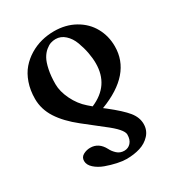

<svg xmlns="http://www.w3.org/2000/svg" viewBox="-170 -554 856 927"><g transform="rotate(-30 257.5 -90.0)"><path d="M147.9 -219.2Q147.9 -178.7 170.4 -132.6Q192.9 -86.4 229 -55.2L250 -37.1Q367.2 -86.9 367.2 -210Q367.2 -238.8 361.1 -270.8Q355 -302.7 343 -334.7Q331.1 -366.7 308.3 -387.5Q285.6 -408.2 256.8 -408.2Q242.7 -408.2 229.2 -403.8Q215.8 -399.4 200.4 -386.7Q185.1 -374 173.8 -354Q162.6 -334 155.3 -299.1Q147.9 -264.2 147.9 -219.2ZM289.1 -4.9 303.2 5.9Q367.7 56.6 394.3 89.6Q420.9 122.6 420.9 159.2Q420.9 194.3 397.9 219.2Q375 244.1 340.8 254.6Q306.6 265.1 265.1 265.1Q244.1 265.1 214.4 258.8Q184.6 252.4 154.3 241.5Q124 230.5 103 211.7Q82 192.9 82 170.9Q82 149.9 100.1 139.9Q118.2 129.9 139.2 129.9Q186.5 129.9 211.9 178.2Q220.2 195.3 236.3 210.2Q252.4 225.1 275.9 225.1Q297.9 225.1 312.5 209Q327.1 192.9 327.1 164.1Q327.1 135.7 253.9 80.1L155.8 2.9Q92.8 -46.9 59.8 -98.1Q26.9 -149.4 26.9 -207Q26.9 -254.9 40.8 -294.9Q54.7 -335 78.4 -362.3Q102.1 -389.6 133.3 -408.4Q164.6 -427.2 198.7 -436Q232.9 -444.8 269 -444.8Q334 -444.8 384.5 -416.3Q435.1 -387.7 461.4 -340.1Q487.8 -292.5 487.8 -234.9Q487.8 -80.6 289.1 -4.9Z"/></g></svg>

Font: Common Serif
Style: Bold
Weight: 700
Designer: Philipp H. Poll, Khaled Hosny
Foundry: Stefan Peev, Context Ltd.
Version: Version 1.026